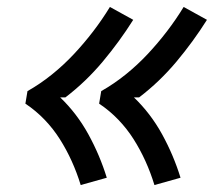

<svg xmlns="http://www.w3.org/2000/svg" viewBox="-20 -620 640 552"><path d="M424 -88Q413 -124 398 -157Q383 -190 364 -220Q345 -250 320 -276Q295 -302 265 -322L271 -358Q308 -379 341.5 -406Q375 -433 404.5 -464.5Q434 -496 460 -530Q486 -564 508 -600L575 -563Q536 -501 487.5 -443Q439 -385 380 -340H365Q413 -294 446 -234Q479 -174 499 -109ZM212 -88Q201 -124 186 -157Q171 -190 152 -220Q133 -250 108 -276Q83 -302 53 -322L59 -358Q96 -379 129.5 -406Q163 -433 192.5 -464.5Q222 -496 248 -530Q274 -564 296 -600L363 -563Q324 -501 275.5 -443Q227 -385 168 -340H153Q201 -294 234 -234Q267 -174 287 -109Z"/></svg>

Font: Iosevka Aile Oblique
Style: Regular
Weight: 400
Italic angle: -9°
Designer: Belleve Invis
Foundry: Belleve Invis
Version: Version 31.1.0; ttfautohint (v1.8.4)